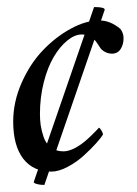

<svg xmlns="http://www.w3.org/2000/svg" viewBox="-20 -483 390 547"><path d="M248 -462.9Q279.3 -462.9 278.3 -455.1L106.4 43.9Q101.6 43.9 95 43.2Q88.4 42.5 82 40.3Q75.7 38.1 76.2 35.2ZM262.7 -424.8Q294.4 -424.8 323.2 -400.4Q332 -388.7 332 -374Q332 -356 323.5 -343Q314.9 -330.1 298.8 -330.1Q288.6 -330.1 278.6 -335.4Q268.6 -340.8 263.7 -349.6Q256.8 -360.4 252.2 -366.2Q247.6 -372.1 236.8 -378.4Q226.1 -384.8 212.9 -384.8Q192.9 -384.8 171.6 -367.4Q150.4 -350.1 133.1 -320.8Q115.7 -291.5 104.7 -248.5Q93.8 -205.6 93.8 -158.2Q93.8 -141.6 95.9 -126.5Q98.1 -111.3 104.2 -92.8Q110.4 -74.2 125 -63Q139.6 -51.8 161.1 -51.8Q168.9 -51.8 178 -54.7Q187 -57.6 195.1 -62Q203.1 -66.4 211.7 -72.5Q220.2 -78.6 226.8 -84.5Q233.4 -90.3 240 -96.7Q246.6 -103 250.7 -107.4Q254.9 -111.8 258.3 -115.2L261.7 -119.1Q264.2 -119.1 268.8 -111.6Q273.4 -104 273.4 -99.6Q268.6 -91.3 254.2 -75.2Q239.7 -59.1 219.2 -40.3Q198.7 -21.5 173.1 -7.8Q147.5 5.9 126 5.9Q74.2 5.9 45.9 -31.2Q17.6 -68.4 17.6 -136.7Q17.6 -192.9 41.7 -247.3Q65.9 -301.8 102.3 -339.8Q138.7 -377.9 181.9 -401.4Q225.1 -424.8 262.7 -424.8Z"/></svg>

Font: Crimson
Style: Italic
Weight: 400
Italic angle: -11°
Version: Version 0.8